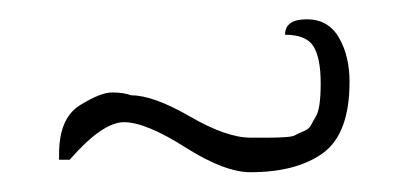

<svg xmlns="http://www.w3.org/2000/svg" viewBox="-20 -671 409 195"><path d="M50.8 -508.8H40Q40 -511.7 40 -514.6Q40 -550.8 61 -564Q82 -577.1 93.8 -577.1Q105.5 -577.1 113.3 -574.2Q135.7 -574.2 172.9 -552.7Q210 -531.2 234.4 -531.2Q246.1 -531.2 253.9 -531.2Q261.7 -531.2 269.5 -531.7Q277.3 -532.2 279.8 -533.7Q282.2 -535.2 288.1 -537.6Q293.9 -540 295.9 -543.9Q297.9 -547.9 300.8 -552.7Q305.7 -560.5 305.7 -586.4Q305.7 -612.3 298.3 -624Q291 -635.7 269.5 -635.7Q269.5 -651.4 291.5 -651.4Q313.5 -651.4 324.2 -632.8Q335 -614.3 335 -587.9Q335 -535.2 308.1 -515.6Q281.2 -496.1 234.4 -496.1Q208 -496.1 168 -521.5Q127.9 -546.9 106 -546.9Q84 -546.9 50.8 -508.8Z"/></svg>

Font: Dawning of a New Day
Style: Regular
Weight: 400
Designer: Kimberly Geswein
Foundry: Kimberly Geswein
Version: Version 1.002 2010